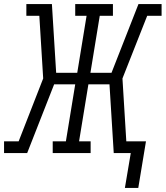

<svg xmlns="http://www.w3.org/2000/svg" viewBox="-29 -755 817 947"><path d="M587 172 616 0H532L511 -339H407L361 -58H418V0H231V-58H296L342 -339H238L105 0H-9V-58H63L184 -368L165 -677H101V-735H227L248 -396H352L398 -677H342V-735H528V-677H463L417 -396H521L654 -735H768V-677H697L575 -368L594 -58H691L653 172Z"/></svg>

Font: Iosevka Etoile Light Oblique
Style: Regular
Weight: 300
Italic angle: -9°
Designer: Belleve Invis
Foundry: Belleve Invis
Version: Version 15.5.2; ttfautohint (v1.8.4)